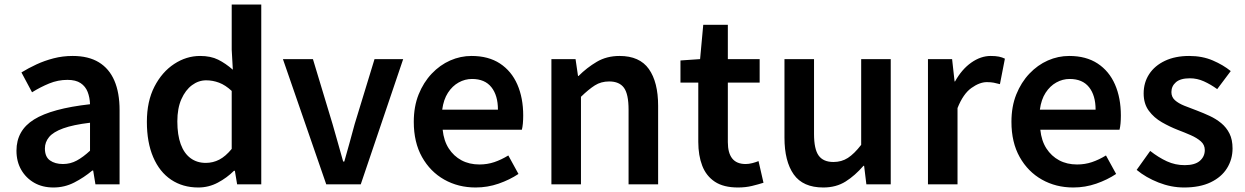

<svg xmlns="http://www.w3.org/2000/svg" viewBox="-20 -817 5517 851"><path d="M217 14Q168 14 131.5 -7Q95 -28 74 -64.5Q53 -101 53 -149Q53 -239 131 -287.5Q209 -336 379 -355Q378 -385 368.5 -409.5Q359 -434 337.5 -448.5Q316 -463 279 -463Q237 -463 198 -447Q159 -431 122 -408L75 -496Q106 -515 141.5 -531.5Q177 -548 217.5 -558.5Q258 -569 302 -569Q372 -569 418 -541Q464 -513 487 -459.5Q510 -406 510 -329V0H403L393 -61H389Q352 -30 309 -8Q266 14 217 14ZM259 -90Q292 -90 320.5 -105.5Q349 -121 379 -149V-273Q304 -264 260 -248Q216 -232 197.5 -209.5Q179 -187 179 -159Q179 -122 201.5 -106Q224 -90 259 -90Z M859 14Q790 14 738.5 -20.5Q687 -55 659 -120.5Q631 -186 631 -277Q631 -368 664.5 -433Q698 -498 752 -533.5Q806 -569 867 -569Q914 -569 947 -552.5Q980 -536 1012 -508L1007 -597V-797H1138V0H1031L1021 -60H1017Q986 -29 945.5 -7.5Q905 14 859 14ZM892 -95Q924 -95 952 -109.5Q980 -124 1007 -157V-414Q979 -440 951 -450.5Q923 -461 894 -461Q860 -461 831 -439.5Q802 -418 784 -377.5Q766 -337 766 -279Q766 -219 781 -178Q796 -137 824.5 -116Q853 -95 892 -95Z M1426 0 1234 -555H1367L1454 -267Q1466 -227 1477.5 -184.5Q1489 -142 1501 -101H1506Q1518 -142 1529.5 -184.5Q1541 -227 1552 -267L1640 -555H1767L1579 0Z M2088 14Q2011 14 1949 -21Q1887 -56 1850.5 -121Q1814 -186 1814 -277Q1814 -345 1835.5 -398.5Q1857 -452 1893.5 -490.5Q1930 -529 1975.5 -549Q2021 -569 2070 -569Q2145 -569 2196 -535.5Q2247 -502 2273 -442.5Q2299 -383 2299 -305Q2299 -286 2297.5 -269.5Q2296 -253 2293 -242H1942Q1947 -193 1969 -159Q1991 -125 2025.5 -106.5Q2060 -88 2105 -88Q2140 -88 2171 -98.5Q2202 -109 2233 -128L2278 -46Q2239 -20 2190 -3Q2141 14 2088 14ZM1940 -331H2187Q2187 -394 2158 -430.5Q2129 -467 2072 -467Q2041 -467 2013 -451.5Q1985 -436 1965.5 -406Q1946 -376 1940 -331Z M2424 0V-555H2531L2542 -480H2544Q2581 -517 2625 -543Q2669 -569 2726 -569Q2815 -569 2856 -511Q2897 -453 2897 -348V0H2766V-331Q2766 -400 2745.5 -428Q2725 -456 2680 -456Q2644 -456 2616.5 -438.5Q2589 -421 2555 -388V0Z M3251 14Q3187 14 3148.5 -11.5Q3110 -37 3092.5 -82.5Q3075 -128 3075 -188V-451H2996V-549L3083 -555L3097 -707H3206V-555H3347V-451H3206V-187Q3206 -139 3225.5 -114.5Q3245 -90 3285 -90Q3299 -90 3314.5 -94Q3330 -98 3342 -103L3364 -7Q3342 0 3313.5 7Q3285 14 3251 14Z M3629 14Q3539 14 3498 -44Q3457 -102 3457 -207V-555H3588V-223Q3588 -156 3608.5 -127.5Q3629 -99 3674 -99Q3710 -99 3738 -117Q3766 -135 3797 -175V-555H3928V0H3820L3810 -82H3807Q3770 -39 3728 -12.5Q3686 14 3629 14Z M4093 0V-555H4200L4211 -456H4213Q4243 -510 4285 -539.5Q4327 -569 4371 -569Q4393 -569 4407.5 -566Q4422 -563 4434 -557L4412 -444Q4397 -448 4384.5 -450.5Q4372 -453 4354 -453Q4322 -453 4285.5 -427Q4249 -401 4224 -338V0Z M4737 14Q4660 14 4598 -21Q4536 -56 4499.5 -121Q4463 -186 4463 -277Q4463 -345 4484.5 -398.5Q4506 -452 4542.5 -490.5Q4579 -529 4624.5 -549Q4670 -569 4719 -569Q4794 -569 4845 -535.5Q4896 -502 4922 -442.5Q4948 -383 4948 -305Q4948 -286 4946.5 -269.5Q4945 -253 4942 -242H4591Q4596 -193 4618 -159Q4640 -125 4674.5 -106.5Q4709 -88 4754 -88Q4789 -88 4820 -98.5Q4851 -109 4882 -128L4927 -46Q4888 -20 4839 -3Q4790 14 4737 14ZM4589 -331H4836Q4836 -394 4807 -430.5Q4778 -467 4721 -467Q4690 -467 4662 -451.5Q4634 -436 4614.5 -406Q4595 -376 4589 -331Z M5228 14Q5171 14 5115 -8Q5059 -30 5018 -64L5078 -148Q5115 -119 5152 -102Q5189 -85 5231 -85Q5276 -85 5298 -104Q5320 -123 5320 -152Q5320 -175 5302.5 -190.5Q5285 -206 5257.5 -218Q5230 -230 5201 -241Q5165 -255 5130 -275Q5095 -295 5072 -326Q5049 -357 5049 -403Q5049 -451 5073.5 -488.5Q5098 -526 5143.5 -547.5Q5189 -569 5251 -569Q5309 -569 5355.5 -549Q5402 -529 5435 -502L5375 -422Q5346 -443 5316 -456.5Q5286 -470 5254 -470Q5212 -470 5192 -452.5Q5172 -435 5172 -409Q5172 -387 5187.5 -373Q5203 -359 5229 -348.5Q5255 -338 5285 -327Q5314 -316 5342 -303Q5370 -290 5393 -271Q5416 -252 5429.5 -225Q5443 -198 5443 -159Q5443 -111 5418.5 -71.5Q5394 -32 5346 -9Q5298 14 5228 14Z"/></svg>

Font: Noto Sans TC Thin SemiBold
Style: Regular
Weight: 600
Version: Version 2.004-H2;hotconv 1.0.118;makeotfexe 2.5.65603